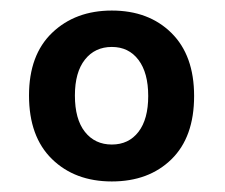

<svg xmlns="http://www.w3.org/2000/svg" viewBox="-20 -641 427 364"><path d="M348 -459Q348 -381 305 -339Q262 -297 192 -297Q122 -297 78.5 -339.5Q35 -382 35 -460Q35 -537 79 -579Q123 -621 192 -621Q262 -621 305 -578.5Q348 -536 348 -459ZM192 -552Q160 -552 141 -528Q122 -504 122 -460Q122 -415 141 -391Q160 -367 192 -367Q224 -367 242.5 -391Q261 -415 261 -459Q261 -503 242.5 -527.5Q224 -552 192 -552Z"/></svg>

Font: Baloo Bhaijaan 2 SemiBold
Style: Regular
Weight: 600
Designer: Sanskriti Dholi, Noopur Datye and Ek Type
Foundry: Ek Type
Version: Version 1.700